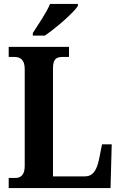

<svg xmlns="http://www.w3.org/2000/svg" viewBox="-20 -951 612 971"><path d="M146 -784V-771H207C264 -810 352 -886 374 -921V-931H233C215 -886 173 -827 146 -784ZM24 0H539L545 -221H496L481 -146C469 -88 449 -59 409 -59H248V-605C248 -650 262 -663 297 -663H329V-714H24V-663H53C82 -663 105 -650 105 -602V-110C105 -64 82 -51 58 -51H24Z"/></svg>

Font: Noto Serif Georgian Condensed Bold
Style: Regular
Weight: 700
Width: 3
Designer: Monotype Design Team, Akaki Razmadze
Foundry: Google LLC
Version: Version 2.003